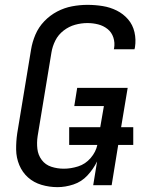

<svg xmlns="http://www.w3.org/2000/svg" viewBox="-20 -763 616 791"><path d="M217 8Q249 8 282.5 -3Q316 -14 340.5 -40.5Q365 -67 380 -98L364 0H440L467 -166H529V-239H479L506 -401H298L286 -326H408L393 -239H265V-166H381Q375 -137 353.5 -112Q332 -87 302 -77.5Q272 -68 243 -68Q216 -68 191.5 -76Q167 -84 152 -104Q137 -124 134 -149.5Q131 -175 135 -202L192 -547Q196 -572 208 -596Q220 -620 242 -637Q264 -654 289.5 -661Q315 -668 340 -668Q363 -668 384.5 -662.5Q406 -657 423 -643.5Q440 -630 447 -608.5Q454 -587 450 -564Q450 -562 449 -560H534Q535 -564 536 -568Q541 -600 534 -630.5Q527 -661 507.5 -683.5Q488 -706 461 -719.5Q434 -733 403 -738Q372 -743 340 -743Q309 -743 277 -737Q245 -731 215.5 -715.5Q186 -700 162.5 -675.5Q139 -651 126 -620.5Q113 -590 108 -559L51 -214Q46 -180 46.5 -146.5Q47 -113 59.5 -83Q72 -53 95.5 -32Q119 -11 151 -1.5Q183 8 217 8Z"/></svg>

Font: Iosevka Sparkle Oblique
Style: Regular
Weight: 400
Italic angle: -9°
Designer: Belleve Invis
Foundry: Belleve Invis
Version: Version 4.5.0; ttfautohint (v1.8.3)